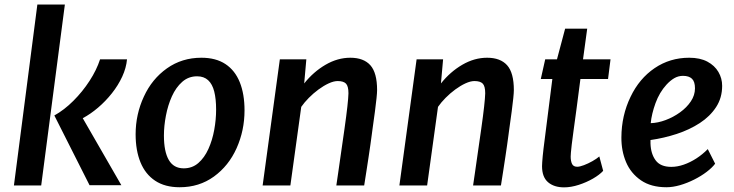

<svg xmlns="http://www.w3.org/2000/svg" viewBox="-20 -819 3242 848"><path d="M41.5 0 145 -799H266.5L162 0ZM375.5 -1 220 -309Q264 -333.5 304.2 -373.8Q344.5 -414 375.5 -461.8Q406.5 -509.5 422 -557H541Q537.5 -519 519.8 -480.5Q502 -442 474.2 -407Q446.5 -372 413 -343.5Q379.5 -315 345.5 -297L516 -1Z M773.5 8Q708.5 8 665.2 -20.8Q622 -49.5 600.5 -102Q579 -154.5 579 -226Q579 -314 615.5 -392.5Q651 -470 717.2 -517Q783.5 -564 869.5 -564Q933.5 -564 975.8 -536Q1018 -508 1039 -455.8Q1060 -403.5 1060 -331.5Q1060 -243 1025 -164.5Q990 -86.5 924.8 -39.2Q859.5 8 773.5 8ZM791.5 -75.5Q829 -75.5 856 -99Q883 -122.5 900.5 -161.2Q918 -200 926.2 -245.5Q934.5 -291 934.5 -335Q934.5 -382 926.2 -414.8Q918 -447.5 899.2 -464.8Q880.5 -482 850.5 -482Q812.5 -482 784.8 -457.5Q757 -433 739.2 -393.5Q721.5 -354 712.8 -308.2Q704 -262.5 704 -220.5Q704 -149.5 725.5 -112.5Q747 -75.5 791.5 -75.5Z M1140 0 1216 -557H1333L1323.5 -450.5Q1364.5 -502 1417.8 -533Q1471 -564 1527.5 -564Q1586 -564 1615.8 -530.8Q1645.5 -497.5 1645.5 -421Q1645.5 -409.5 1643 -385.2Q1640.5 -361 1636 -326.8Q1631.5 -292.5 1625.5 -250.5Q1624 -238.5 1621.5 -220.5Q1619 -202.5 1615.8 -179Q1612.5 -155.5 1608.2 -127.2Q1604 -99 1599 -67Q1594 -35 1588.5 0H1465.5Q1469 -22.5 1474 -58.2Q1479 -94 1486 -142Q1493 -190 1501.5 -250Q1510 -310 1514.2 -348.2Q1518.5 -386.5 1519 -407Q1519 -438.5 1508 -449.8Q1497 -461 1471.5 -461Q1454 -461 1431.8 -450.8Q1409.5 -440.5 1386.8 -423.8Q1364 -407 1344 -386.8Q1324 -366.5 1310.5 -347L1262.5 0Z M1744 0 1820 -557H1937L1927.5 -450.5Q1968.5 -502 2021.8 -533Q2075 -564 2131.5 -564Q2190 -564 2219.8 -530.8Q2249.5 -497.5 2249.5 -421Q2249.5 -409.5 2247 -385.2Q2244.5 -361 2240 -326.8Q2235.5 -292.5 2229.5 -250.5Q2228 -238.5 2225.5 -220.5Q2223 -202.5 2219.8 -179Q2216.5 -155.5 2212.2 -127.2Q2208 -99 2203 -67Q2198 -35 2192.5 0H2069.5Q2073 -22.5 2078 -58.2Q2083 -94 2090 -142Q2097 -190 2105.5 -250Q2114 -310 2118.2 -348.2Q2122.5 -386.5 2123 -407Q2123 -438.5 2112 -449.8Q2101 -461 2075.5 -461Q2058 -461 2035.8 -450.8Q2013.5 -440.5 1990.8 -423.8Q1968 -407 1948 -386.8Q1928 -366.5 1914.5 -347L1866.5 0Z M2471.5 8.5Q2427 8.5 2400.5 -14.2Q2374 -37 2374 -85Q2374 -91 2374.8 -102.8Q2375.5 -114.5 2377 -129.8Q2378.5 -145 2380.5 -162L2419.5 -470H2368.5L2388 -557H2440L2476 -692.5H2573.5L2555 -557H2676.5L2665.5 -470H2543.5Q2533.5 -392 2526 -336Q2518.5 -280 2513.2 -242Q2508 -204 2505.2 -180.8Q2502.5 -157.5 2501.5 -145.2Q2500.5 -133 2500.5 -127.5Q2500.5 -107.5 2506.5 -95Q2512.5 -82.5 2529.5 -82.5Q2540.5 -82.5 2559 -89.5Q2577.5 -96.5 2596.5 -107.2Q2615.5 -118 2627 -128L2644 -64.5Q2628 -47 2599 -30.2Q2570 -13.5 2536 -2.5Q2502 8.5 2471.5 8.5Z M2923.5 8Q2855.5 8 2811 -22.5Q2766 -53.5 2745 -103.2Q2724 -153 2724.5 -212.5Q2725 -309 2765 -391.5Q2803.5 -472 2871.2 -518Q2939 -564 3024 -564Q3072 -564 3104.2 -546.8Q3136.5 -529.5 3153 -501.2Q3169.5 -473 3169.5 -440Q3169.5 -387 3142.8 -346Q3116 -305 3070.8 -275.5Q3025.5 -246 2969 -227.5Q2912.5 -209 2853 -200.5Q2853 -197 2853 -193Q2853 -189 2853 -185Q2854.5 -139.5 2875.8 -110.8Q2897 -82 2945 -82Q2971.5 -82 2999.8 -91.8Q3028 -101.5 3055.5 -119.2Q3083 -137 3106 -160.5L3138.5 -96Q3125.5 -78.5 3101.2 -60Q3077 -41.5 3046.2 -26Q3015.5 -10.5 2983.5 -1.2Q2951.5 8 2923.5 8ZM2854 -275Q2886 -276 2920 -288.8Q2954 -301.5 2983.5 -322.8Q3013 -344 3031.2 -371.2Q3049.5 -398.5 3049.5 -429Q3049.5 -458.5 3036.2 -471.2Q3023 -484 2996.5 -484Q2976 -484 2958.2 -473.8Q2940.5 -463.5 2923.5 -445Q2892.5 -411 2875.2 -363.5Q2858 -316 2854 -275Z"/></svg>

Font: Merriweather Sans Medium
Style: Italic
Weight: 500
Italic angle: -7.5°
Designer: Eben Sorkin
Foundry: Eben Sorkin
Version: Version 2.001